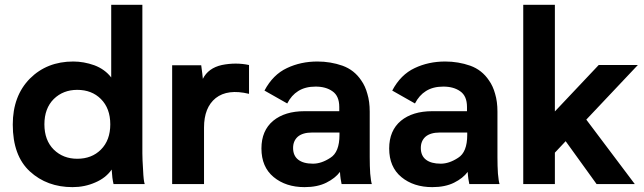

<svg xmlns="http://www.w3.org/2000/svg" viewBox="-20 -767 2685 800"><path d="M583 0Q578.1 -12.7 576.2 -58.6Q573.2 -103.5 573.2 -127.9Q573.2 -334 573.2 -747.1Q540 -747.1 443.4 -747.1Q443.4 -670.9 443.4 -444.3Q417 -478.5 373 -495.1Q329.1 -510.7 285.2 -510.7Q175.8 -510.7 104.5 -439.5Q33.2 -367.2 33.2 -248Q33.2 -118.2 104.5 -52.7Q175.8 12.7 282.2 12.7Q333 12.7 377 -6.8Q420.9 -25.4 445.3 -60.5Q446.3 -43 448.2 -27.3Q450.2 -11.7 453.1 0Q496.1 0 583 0ZM301.8 -105.5Q243.2 -105.5 204.1 -143.6Q165 -182.6 165 -249Q165 -315.4 204.1 -354.5Q243.2 -392.6 301.8 -392.6Q362.3 -392.6 400.4 -354.5Q439.5 -315.4 439.5 -249Q439.5 -182.6 400.4 -143.6Q362.3 -105.5 301.8 -105.5Z M825.2 -438.5Q824.2 -452.1 818.4 -495.1Q788.1 -495.1 697.3 -495.1Q697.3 -463.9 697.3 -371.1Q697.3 -278.3 697.3 0Q730.5 0 830.1 0Q830.1 -58.6 830.1 -235.4Q830.1 -319.3 878.9 -358.4Q928.7 -397.5 1017.6 -376Q1017.6 -416 1017.6 -496.1Q990.2 -502 961.9 -502Q933.6 -502 904.3 -496.1Q847.7 -483.4 825.2 -438.5Z M1529.3 0Q1525.4 -11.7 1522.5 -43.9Q1520.5 -75.2 1520.5 -112.3Q1520.5 -175.8 1520.5 -301.8Q1520.5 -343.8 1510.7 -376Q1502 -408.2 1485.4 -431.6Q1456.1 -475.6 1407.2 -493.2Q1357.4 -510.7 1302.7 -510.7Q1233.4 -510.7 1175.8 -483.4Q1117.2 -456.1 1082 -389.6Q1113.3 -372.1 1176.8 -335.9Q1194.3 -370.1 1222.7 -387.7Q1252 -406.2 1294.9 -406.2Q1337.9 -406.2 1365.2 -386.7Q1393.6 -367.2 1393.6 -321.3Q1393.6 -315.4 1393.6 -303.7Q1357.4 -303.7 1249 -303.7Q1167 -303.7 1118.2 -263.7Q1069.3 -222.7 1069.3 -148.4Q1069.3 -71.3 1120.1 -29.3Q1170.9 12.7 1249 12.7Q1302.7 12.7 1339.8 -5.9Q1377 -24.4 1396.5 -50.8Q1397.5 -34.2 1399.4 -21.5Q1401.4 -7.8 1403.3 0Q1445.3 0 1529.3 0ZM1394.5 -205.1Q1394.5 -132.8 1356.4 -109.4Q1319.3 -85 1284.2 -85Q1244.1 -85 1222.7 -101.6Q1201.2 -118.2 1201.2 -150.4Q1201.2 -179.7 1220.7 -197.3Q1241.2 -214.8 1280.3 -214.8Q1318.4 -214.8 1394.5 -214.8Q1394.5 -212.9 1394.5 -205.1Z M2061.5 0Q2057.6 -11.7 2054.7 -43.9Q2052.7 -75.2 2052.7 -112.3Q2052.7 -175.8 2052.7 -301.8Q2052.7 -343.8 2043 -376Q2034.2 -408.2 2017.6 -431.6Q1988.3 -475.6 1939.5 -493.2Q1889.6 -510.7 1835 -510.7Q1765.6 -510.7 1708 -483.4Q1649.4 -456.1 1614.3 -389.6Q1645.5 -372.1 1709 -335.9Q1726.6 -370.1 1754.9 -387.7Q1784.2 -406.2 1827.1 -406.2Q1870.1 -406.2 1897.5 -386.7Q1925.8 -367.2 1925.8 -321.3Q1925.8 -315.4 1925.8 -303.7Q1889.6 -303.7 1781.2 -303.7Q1699.2 -303.7 1650.4 -263.7Q1601.6 -222.7 1601.6 -148.4Q1601.6 -71.3 1652.3 -29.3Q1703.1 12.7 1781.2 12.7Q1835 12.7 1872.1 -5.9Q1909.2 -24.4 1928.7 -50.8Q1929.7 -34.2 1931.6 -21.5Q1933.6 -7.8 1935.5 0Q1977.5 0 2061.5 0ZM1926.8 -205.1Q1926.8 -132.8 1888.7 -109.4Q1851.6 -85 1816.4 -85Q1776.4 -85 1754.9 -101.6Q1733.4 -118.2 1733.4 -150.4Q1733.4 -179.7 1752.9 -197.3Q1773.4 -214.8 1812.5 -214.8Q1850.6 -214.8 1926.8 -214.8Q1926.8 -212.9 1926.8 -205.1Z M2292 0Q2292 -33.2 2292 -130.9Q2302.7 -142.6 2336.9 -178.7Q2369.1 -133.8 2465.8 0Q2504.9 0 2625 0Q2574.2 -67.4 2422.9 -268.6Q2476.6 -326.2 2637.7 -496.1Q2596.7 -496.1 2474.6 -496.1Q2428.7 -447.3 2292 -302.7Q2292 -414.1 2292 -747.1Q2258.8 -747.1 2160.2 -747.1Q2160.2 -723.6 2160.2 -653.3Q2160.2 -490.2 2160.2 0Q2193.4 0 2292 0Z"/></svg>

Font: BM-Biotif
Style: Bold
Weight: 400
Designer: Deni Anggara
Version: Version 1.000;PS 001.000;hotconv 1.0.88;makeotf.lib2.5.64776